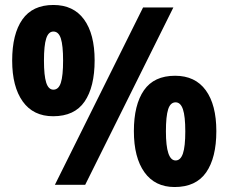

<svg xmlns="http://www.w3.org/2000/svg" viewBox="-20 -744 921 773"><path d="M194 -276Q114 -276 71.5 -335.5Q29 -395 29 -500Q29 -607 70 -665.5Q111 -724 195 -724Q276 -724 318.5 -665.5Q361 -607 361 -501Q361 -394 320.5 -335Q280 -276 194 -276ZM201 0 556 -714H678L323 0ZM195 -383Q216 -383 225 -411Q234 -439 234 -500Q234 -561 225 -589Q216 -617 195 -617Q175 -617 166 -589Q157 -561 157 -500Q157 -440 166 -411.5Q175 -383 195 -383ZM683 9Q604 9 561.5 -50.5Q519 -110 519 -216Q519 -322 559.5 -380.5Q600 -439 685 -439Q766 -439 808.5 -380.5Q851 -322 851 -216Q851 -109 810 -50Q769 9 683 9ZM687 -98Q707 -98 716.5 -126Q726 -154 726 -215Q726 -276 716.5 -304Q707 -332 687 -332Q666 -332 657 -304Q648 -276 648 -215Q648 -98 687 -98Z"/></svg>

Font: Noto Sans Malayalam SemiCondensed ExtraBold
Style: Regular
Weight: 800
Width: 4
Designer: Jelle Bosma - Monotype Design Team
Foundry: Monotype Imaging Inc.
Version: Version 2.104; ttfautohint (v1.8.4.7-5d5b)